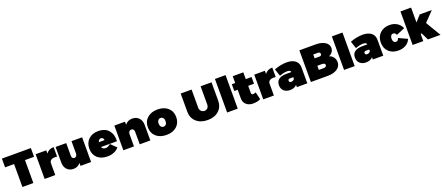

<svg xmlns="http://www.w3.org/2000/svg" viewBox="131 -2362 9196 3993"><g transform="rotate(-20 4729.0 -366.0)"><path d="M0 -507.8V-701.2H641.1V-507.8H440.9V0H199.2V-507.8Z M690.4 0V-546.9H925.8V-478Q986.8 -557.1 1087.4 -557.1H1092.8V-347.2L1086.4 -348.1Q1063.5 -351.1 1045.4 -351.1Q988.8 -351.1 957.3 -327.6Q925.8 -304.2 925.8 -261.2V0Z M1132.3 -199.2V-546.9H1367.2V-266.1Q1367.2 -234.4 1382.1 -216.3Q1397 -198.2 1422.4 -198.2Q1450.2 -198.2 1467.3 -220Q1484.4 -241.7 1484.4 -278.8V-546.9H1719.2V0H1484.4V-64.9Q1426.3 9.8 1328.1 9.8Q1241.2 9.8 1186.8 -47.9Q1132.3 -105.5 1132.3 -199.2Z M1778.8 -271Q1778.8 -400.4 1860.4 -477.8Q1941.9 -555.2 2076.2 -555.2Q2080.1 -555.2 2088.1 -554.7Q2096.2 -554.2 2100.1 -554.2Q2234.9 -546.9 2308.1 -458.3Q2381.3 -369.6 2372.1 -226.1V-222.2H2018.1Q2042.5 -168 2102.1 -168Q2158.2 -168 2210 -215.8L2212.9 -219.2L2336.9 -97.2L2334 -94.2Q2241.2 7.8 2082 7.8Q1941.4 7.8 1860.1 -67.9Q1778.8 -143.6 1778.8 -271ZM2012.2 -332H2137.2Q2137.7 -359.4 2120.8 -377.2Q2104 -395 2078.1 -395Q2053.2 -395 2036.1 -378.2Q2019 -361.3 2012.2 -332Z M2432.6 0V-546.9H2668V-480Q2728.5 -557.1 2828.6 -557.1Q2918 -557.1 2973.9 -499.5Q3029.8 -441.9 3029.8 -348.1V0H2794.9V-280.8Q2794.9 -312.5 2778.6 -330.8Q2762.2 -349.1 2734.9 -349.1Q2704.1 -349.1 2686 -327.1Q2668 -305.2 2668 -268.1V0Z M3160.2 -69.1Q3074.2 -146 3074.2 -273.9Q3074.2 -401.9 3160.2 -478.5Q3246.1 -555.2 3388.7 -555.2Q3531.2 -555.2 3616.9 -478.5Q3702.6 -401.9 3702.6 -273.9Q3702.6 -146 3616.9 -69.1Q3531.2 7.8 3388.7 7.8Q3246.1 7.8 3160.2 -69.1ZM3332.8 -341.1Q3311.5 -314.9 3311.5 -271Q3311.5 -227.1 3332.8 -200.9Q3354 -174.8 3388.7 -174.8Q3423.3 -174.8 3444.3 -200.9Q3465.3 -227.1 3465.3 -271Q3465.3 -314.9 3444.3 -341.1Q3423.3 -367.2 3388.7 -367.2Q3354 -367.2 3332.8 -341.1Z M3956.5 -297.9V-701.2H4198.2V-299.8Q4198.2 -252.4 4228.5 -222.7Q4258.8 -192.9 4301.3 -192.9Q4342.8 -192.9 4370.1 -222.2Q4397.5 -251.5 4397.5 -299.8V-701.2H4639.2V-297.9Q4639.2 -158.2 4546.6 -74.2Q4454.1 9.8 4300.3 9.8Q4145.5 9.8 4051 -74.5Q3956.5 -158.7 3956.5 -297.9Z M4729.5 0V-742.2H4964.4V0Z M5022 -369.1V-519H5097.2V-669.9H5331.1V-520H5459V-371.1H5331.1V-213.9Q5331.1 -194.3 5341.6 -183.6Q5352.1 -172.9 5370.1 -173.8Q5385.7 -173.8 5423.8 -188L5430.2 -189.9L5470.2 -26.9L5467.3 -24.9Q5439.9 -8.8 5396.7 0.5Q5353.5 9.8 5308.1 9.8Q5212.9 10.7 5155 -40.5Q5097.2 -91.8 5097.2 -178.2V-369.1Z M5528.8 0V-546.9H5764.2V-478Q5825.2 -557.1 5925.8 -557.1H5931.2V-347.2L5924.8 -348.1Q5901.9 -351.1 5883.8 -351.1Q5827.1 -351.1 5795.7 -327.6Q5764.2 -304.2 5764.2 -261.2V0Z M5935.5 -164.1Q5935.5 -246.1 5991.5 -289.3Q6047.4 -332.5 6152.8 -334H6272.9Q6268.1 -378.9 6192.9 -378.9Q6121.1 -378.9 6028.8 -344.2L6023.9 -342.8L5970.7 -502L5974.6 -503.9Q6119.1 -557.1 6246.6 -557.1Q6367.2 -557.1 6435.5 -503.4Q6503.9 -449.7 6503.9 -353V0H6272.9V-49.8Q6219.2 9.8 6124 9.8Q6036.1 9.8 5985.8 -37.4Q5935.5 -84.5 5935.5 -164.1ZM6156.7 -183.1Q6156.7 -143.1 6201.7 -143.1Q6222.2 -143.1 6241.2 -152.6Q6260.3 -162.1 6272.9 -179.2V-220.2H6199.7Q6156.7 -220.2 6156.7 -183.1Z M6583.5 0V-701.2H6943.4Q7071.3 -701.2 7148.9 -652.6Q7226.6 -604 7226.6 -522Q7226.6 -472.7 7198 -433.1Q7169.4 -393.6 7120.6 -374Q7178.7 -356 7213.1 -308.6Q7247.6 -261.2 7247.6 -199.2Q7247.6 -108.4 7168.7 -54.2Q7089.8 0 6960.4 0ZM6824.7 -180.2H6930.7Q6961.4 -180.2 6979 -193.1Q6996.6 -206.1 6996.6 -228Q6996.6 -248 6979 -260Q6961.4 -272 6930.7 -272H6824.7ZM6824.7 -436H6930.7Q6953.1 -436 6965.8 -447.5Q6978.5 -459 6978.5 -479Q6978.5 -498.5 6965.8 -509.8Q6953.1 -521 6930.7 -521H6824.7Z M7317.4 0V-742.2H7552.2V0Z M7616.7 -164.1Q7616.7 -246.1 7672.6 -289.3Q7728.5 -332.5 7834 -334H7954.1Q7949.2 -378.9 7874 -378.9Q7802.2 -378.9 7710 -344.2L7705.1 -342.8L7651.9 -502L7655.8 -503.9Q7800.3 -557.1 7927.7 -557.1Q8048.3 -557.1 8116.7 -503.4Q8185.1 -449.7 8185.1 -353V0H7954.1V-49.8Q7900.4 9.8 7805.2 9.8Q7717.3 9.8 7667 -37.4Q7616.7 -84.5 7616.7 -164.1ZM7837.9 -183.1Q7837.9 -143.1 7882.8 -143.1Q7903.3 -143.1 7922.4 -152.6Q7941.4 -162.1 7954.1 -179.2V-220.2H7880.9Q7837.9 -220.2 7837.9 -183.1Z M8229.5 -271Q8229.5 -399.9 8310.3 -477.5Q8391.1 -555.2 8523.9 -555.2Q8614.7 -555.2 8683.8 -512.9Q8752.9 -470.7 8787.6 -394L8789.6 -389.2L8600.6 -309.1L8598.6 -314Q8578.6 -362.8 8533.7 -362.8Q8503.4 -362.8 8485.1 -338.6Q8466.8 -314.5 8466.8 -272Q8466.8 -229 8485.1 -204.6Q8503.4 -180.2 8533.7 -180.2Q8556.6 -180.2 8571.8 -192.9Q8586.9 -205.6 8595.7 -234.9L8597.7 -241.2L8788.6 -152.8L8787.6 -147.9Q8756.8 -73.7 8686.5 -33Q8616.2 7.8 8521.5 7.8Q8389.6 7.8 8309.6 -68.4Q8229.5 -144.5 8229.5 -271Z M8835.4 0V-742.2H9070.3V-413.1L9190.4 -546.9H9458.5L9253.4 -334L9452.1 0H9173.3L9091.3 -168L9070.3 -147V0Z"/></g></svg>

Font: Trueno UltraBlack
Style: Regular
Weight: 950
Designer: Julieta Ulanovsky
Foundry: Julieta Ulanovsky
Version: Version 3.001b | FøM Fix